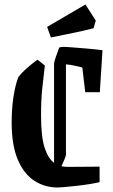

<svg xmlns="http://www.w3.org/2000/svg" viewBox="-20 -826 503 856"><path d="M180 -534Q174 -483 168.5 -432.5Q163 -382 163 -311Q163 -218 178.5 -169Q194 -120 221 -100V-539Q221 -549 228 -569.5Q235 -590 244 -614Q253 -617 260 -617Q275 -617 306.5 -614.5Q338 -612 373.5 -609Q409 -606 437 -602L425 -415H360L347 -525Q333 -529 311.5 -533.5Q290 -538 274 -539V-137Q274 -131 268 -116.5Q262 -102 254 -85Q267 -82 282 -82L424 -83V-14Q409 -10 381 -5.5Q353 -1 322 2.5Q291 6 267.5 8Q244 10 238 10Q179 10 132.5 -20.5Q86 -51 59 -115Q32 -179 32 -280Q32 -344 40.5 -397Q49 -450 62 -483Q75 -500 98 -520.5Q121 -541 147 -560ZM207 -659 190 -706 361 -806 407 -734 397 -700Q359 -690 305 -679Q251 -668 207 -659Z"/></svg>

Font: Grenze Gotisch SemiBold
Style: Regular
Weight: 600
Designer: Renata Polastri
Foundry: Omnibus-Type
Version: Version 1.001